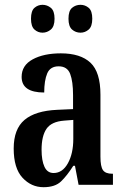

<svg xmlns="http://www.w3.org/2000/svg" viewBox="-20 -769 518 799"><path d="M161 10Q110 10 73.5 -29.5Q37 -69 37 -151Q37 -232 82 -270Q127 -308 218 -312L284 -315V-373Q284 -430 272 -461.5Q260 -493 224 -493Q189 -493 176.5 -463.5Q164 -434 164 -384Q70 -384 70 -449Q70 -497 116 -522Q162 -547 233 -547Q315 -547 356.5 -508Q398 -469 398 -375V-117Q398 -76 408.5 -61Q419 -46 447 -46H450V0H307L292 -79H285Q259 -38 234 -14Q209 10 161 10ZM203 -49Q240 -49 262.5 -89.5Q285 -130 285 -191V-270L247 -267Q194 -263 173.5 -233Q153 -203 153 -146Q153 -101 165 -75Q177 -49 203 -49ZM315 -633Q295 -633 280 -646Q265 -659 265 -691Q265 -724 280 -736.5Q295 -749 315 -749Q334 -749 349 -736.5Q364 -724 364 -691Q364 -659 349 -646Q334 -633 315 -633ZM157 -633Q138 -633 123.5 -646Q109 -659 109 -691Q109 -724 123.5 -736.5Q138 -749 157 -749Q176 -749 191.5 -736.5Q207 -724 207 -691Q207 -659 191.5 -646Q176 -633 157 -633Z"/></svg>

Font: Noto Serif Thai ExtraCondensed SemiBold
Style: Regular
Weight: 600
Width: 2
Designer: Monotype Design Team
Foundry: Monotype Imaging Inc.
Version: Version 2.001; ttfautohint (v1.8.4.7-5d5b)